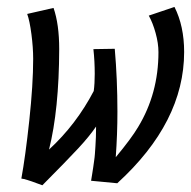

<svg xmlns="http://www.w3.org/2000/svg" viewBox="-20 -532 559 562"><path d="M59.6 -491.2 136.7 -508.8Q153.3 -460.9 153.3 -388.2Q152.8 -210.9 123.5 -94.2Q203.1 -167.5 254.4 -265.6Q257.3 -287.1 257.3 -315.9Q257.3 -353 253.4 -388.2L315.9 -389.2Q323.7 -300.3 323.7 -205.1Q323.7 -138.7 318.8 -71.8Q364.7 -127 384.3 -160.2Q443.8 -258.3 443.8 -379.4Q443.8 -405.3 435.5 -435.3Q427.2 -465.3 415.5 -486.3L490.7 -511.7Q519 -455.6 519 -379.9Q519 -174.3 323.2 4.4Q320.3 4.4 284.7 0.7Q249 -2.9 246.6 -2.9Q247.1 -7.3 249.8 -22.5Q252.4 -37.6 252.9 -42.5Q253.4 -47.4 255.4 -60.3Q257.3 -73.2 257.8 -81.5Q258.3 -89.8 259.3 -103.3Q260.3 -116.7 260.7 -130.9Q261.2 -145 261.2 -161.6Q241.2 -132.3 208.7 -97.4Q176.3 -62.5 104 10.3Q102.1 9.8 87.2 4.2Q72.3 -1.5 60.3 -5.1Q48.3 -8.8 42.5 -9.3Q54.2 -72.8 65.7 -179Q77.1 -285.2 77.1 -359.9Q77.1 -392.6 72 -431.9Q66.9 -471.2 59.6 -491.2Z"/></svg>

Font: Fantasque Sans Mono
Style: Italic
Weight: 400
Italic angle: -11°
Monospace: yes
Designer: Jany Belluz
Version: Version 1.8.0 ; ttfautohint (v1.8.2)